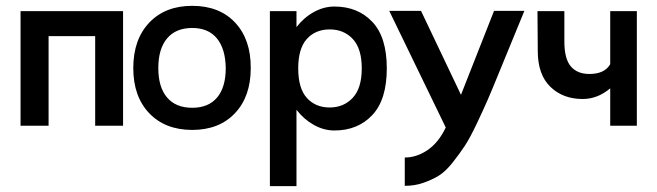

<svg xmlns="http://www.w3.org/2000/svg" viewBox="-20 -427 2232 652"><path d="M397.9 -389.2V0H303.2V-304.2H145V0H49.8V-389.2Z M632.8 14.2Q541 14.2 486.8 -42.5Q432.6 -99.1 432.6 -195.8Q432.6 -293 486.8 -350.1Q541 -407.2 632.8 -407.2Q725.1 -407.2 778.6 -350.1Q832 -293 831.5 -195.8Q831.5 -99.1 777.8 -42.5Q724.1 14.2 632.8 14.2ZM632.8 -61Q688 -61 717.3 -95.9Q746.6 -130.9 746.6 -195.8Q745.6 -261.2 716.6 -296.6Q687.5 -332 632.8 -332Q577.1 -332 547.4 -296.6Q517.6 -261.2 517.6 -195.8Q517.6 -130.9 547.4 -95.9Q577.1 -61 632.8 -61Z M1115.7 -404.8Q1194.8 -404.8 1244.1 -353Q1293.5 -301.3 1293.5 -194.8Q1293.5 -88.4 1244.1 -36.1Q1194.8 16.1 1115.7 16.1Q1079.6 16.1 1045.9 -2.7Q1012.2 -21.5 986.8 -54.2V205.1H896.5V-389.2H986.8V-335Q1012.2 -367.7 1045.9 -386.2Q1079.6 -404.8 1115.7 -404.8ZM1099.6 -62Q1147 -62 1177.7 -94.7Q1208.5 -127.4 1208.5 -194.8Q1208.5 -261.7 1178.2 -294.4Q1147.9 -327.1 1099.6 -327.1Q1051.3 -327.1 1022 -294.7Q992.7 -262.2 992.7 -194.8Q992.7 -127 1022 -94.5Q1051.3 -62 1099.6 -62Z M1657.7 -390.1H1760.7L1677.7 -188Q1651.9 -124.5 1637 -90.1Q1622.1 -55.7 1598.9 -6.8Q1575.7 42 1558.8 67.6Q1542 93.3 1517.8 124Q1493.7 154.8 1470.5 169.2Q1447.3 183.6 1417.7 193.8Q1388.2 204.1 1354.5 204.1V107.9Q1395 107.9 1432.4 82.3Q1469.7 56.6 1493.7 5.9L1301.8 -390.1H1409.7L1545.4 -105Z M2052.2 -389.2H2142.6V0H2052.2V-127Q2009.3 -90.8 1958.5 -90.8Q1892.1 -90.8 1849.4 -131.8Q1806.6 -172.9 1806.2 -252L1805.2 -389.2H1896.5V-286.1Q1896.5 -227.1 1918.5 -201.4Q1940.4 -175.8 1981.4 -175.8Q2033.2 -175.8 2052.2 -209Z"/></svg>

Font: Neutral Grotesk
Style: Regular
Weight: 400
Designer: Nawras Khrais
Foundry: Nawras Khrais
Version: Version 1.000;PS 001.000;hotconv 1.0.88;makeotf.lib2.5.64775